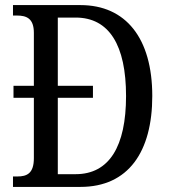

<svg xmlns="http://www.w3.org/2000/svg" viewBox="-20 -734 667 754"><path d="M31 0H296C484 0 578 -138 578 -357C578 -584 474 -714 296 -714H31V-673H46C84 -673 113 -662 113 -605V-397H33V-350H113V-113C113 -53 86 -41 48 -41H31ZM277 -50H207V-350H345V-397H207V-665H277C409 -665 475 -556 475 -357C475 -159 409 -50 277 -50Z"/></svg>

Font: Noto Serif Lao Cond
Style: Regular
Weight: 400
Width: 3
Designer: Monotype Design Team
Foundry: Monotype Imaging Inc.
Version: Version 2.004